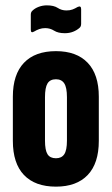

<svg xmlns="http://www.w3.org/2000/svg" viewBox="-20 -691 417 717"><path d="M189 6Q111 6 69.5 -37.5Q28 -81 28 -165V-330Q28 -413 69.5 -456.5Q111 -500 189 -500Q266 -500 307.5 -456.5Q349 -413 349 -330V-165Q349 -81 307.5 -37.5Q266 6 189 6ZM189 -100Q210 -100 220 -115Q230 -130 230 -166V-328Q230 -364 220 -379.5Q210 -395 189 -395Q167 -395 157.5 -379.5Q148 -364 148 -328V-166Q148 -130 157.5 -115Q167 -100 189 -100ZM222 -567Q197 -567 182 -576.5Q167 -586 149 -586Q137 -586 127 -582.5Q117 -579 107 -573Q95 -566 95 -580V-636Q95 -646 101 -651Q110 -660 124.5 -665.5Q139 -671 155 -671Q181 -671 195.5 -661.5Q210 -652 228 -652Q241 -652 250.5 -655.5Q260 -659 270 -665Q283 -671 283 -657V-602Q283 -592 277 -587Q267 -578 253 -572.5Q239 -567 222 -567Z"/></svg>

Font: Sofia Sans Extra Condensed ExtraBold
Style: Regular
Weight: 800
Designer: Botio Nikoltchev, Ani Petrova
Foundry: lettersoup
Version: Version 4.101; ttfautohint (v1.8.4.7-5d5b)